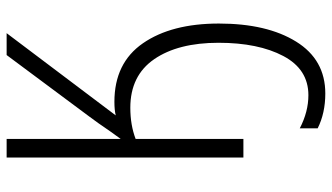

<svg xmlns="http://www.w3.org/2000/svg" viewBox="-231 -523 1001 579"><g transform="rotate(-90 269.5 -233.5)"><path d="M211 -385Q227 -389 252 -389Q369 -389 428.5 -303Q488 -217 488 -74Q488 71 433.5 159Q379 247 277 247Q218 247 172 224V170Q222 196 272 196Q350 196 390 120.5Q430 45 430 -75Q430 -197 380.5 -269Q331 -341 234 -341Q182 -341 140 -325V0H84V-714H140V-370L161 -399Q191 -443 207 -464L393 -714H459Z"/></g></svg>

Font: Noto Sans Display Light Narrow
Style: Regular
Weight: 300
Width: 4
Designer: Monotype Design team
Foundry: Monotype Imaging Inc.
Version: Version 1.000